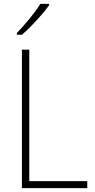

<svg xmlns="http://www.w3.org/2000/svg" viewBox="-20 -1063 490 990"><path d="M93 -93V-807H131V-129H430V-93ZM233 -1036Q217 -1013 193 -985.5Q169 -958 143 -931Q117 -904 93 -884H67V-893Q99 -926 133 -967.5Q167 -1009 188 -1043H233Z"/></svg>

Font: Noto Sans Telugu UI SemiCondensed ExtraLight
Style: Regular
Weight: 200
Width: 4
Designer: Jelle Bosma - Monotype Design Team
Foundry: Monotype Imaging Inc.
Version: Version 2.005; ttfautohint (v1.8.4.7-5d5b)